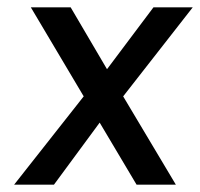

<svg xmlns="http://www.w3.org/2000/svg" viewBox="-20 -503 545 523"><path d="M18.5 0 208 -240.5 64 -483H172.5L271.5 -314.5L398 -483H505L315.5 -240.5L459 0H352L251.5 -169L127 0Z"/></svg>

Font: Karla Medium
Style: Italic
Weight: 500
Italic angle: -8°
Designer: Jonathan Pinhorn
Version: Version 2.001